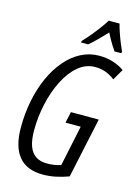

<svg xmlns="http://www.w3.org/2000/svg" viewBox="-138 -1005 785 1090"><g transform="rotate(15 255.0 -460.5)"><path d="M225.6 9.8Q129.9 9.8 83 -47.6Q36.1 -105 36.1 -216.8Q36.1 -300.3 51.5 -376.2Q66.9 -452.1 95.7 -515.6Q124.5 -579.1 164.8 -626.2Q205.1 -673.3 254.9 -699.2Q304.7 -725.1 362.3 -725.1Q406.7 -725.1 444.3 -712.9Q481.9 -700.7 509.8 -680.7L472.2 -616.2Q443.8 -637.7 415.8 -647.5Q387.7 -657.2 356 -657.2Q300.3 -657.2 255.4 -618.7Q210.4 -580.1 178.5 -516.1Q146.5 -452.1 129.6 -375Q112.8 -297.9 112.8 -220.7Q112.8 -163.6 126.2 -127.4Q139.6 -91.3 166 -74.2Q192.4 -57.1 231.9 -57.1Q253.9 -57.1 273.9 -60.3Q293.9 -63.5 313 -69.8L363.3 -308.6H273.9L288.1 -374H451.7L376 -20Q338.4 -5.9 300 2Q261.7 9.8 225.6 9.8ZM241.2 -771 243.2 -780.8Q266.1 -805.2 287.4 -830.8Q308.6 -856.4 327.6 -882.1Q346.7 -907.7 361.3 -931.2H424.8Q428.7 -913.1 438.5 -884.3Q448.2 -855.5 459.7 -826.9Q471.2 -798.3 479.5 -780.8L477.5 -771H438Q429.2 -783.7 419.4 -799.1Q409.7 -814.5 400.1 -831.5Q390.6 -848.6 381.3 -867.2Q355 -838.9 330.1 -814.2Q305.2 -789.6 283.2 -771Z"/></g></svg>

Font: Open Sans Condensed
Style: Italic
Weight: 400
Width: 3
Italic angle: -12°
Designer: Monotype Design Team
Foundry: Monotype Imaging Inc.
Version: Version 3.000